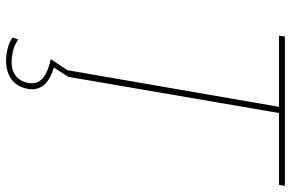

<svg xmlns="http://www.w3.org/2000/svg" viewBox="-180 -560 940 620"><g transform="rotate(90 290.0 -250.0)"><path d="M207 0H208L171 56C216 66 256 84 248 128C241 167 212 186 169 182C142 179 124 173 108 161L101 179C113 189 134 197 165 200C202 203 256 192 267 130C275 82 241 59 198 46L228 0L345 -681H577L580 -700H98L95 -681H325Z"/></g></svg>

Font: Fixel Display Thin
Style: Italic
Weight: 100
Italic angle: -10°
Designer: AlfaBravo + MacPaw
Foundry: Kyrylo Tkachov, Marchela Mozhyna, Serhii Makarenko, Maria Weinstein, Zakhar Kryvoshyya
Version: Version 1.210;Glyphs 3.2 (3217)